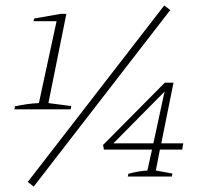

<svg xmlns="http://www.w3.org/2000/svg" viewBox="-20 -649 751 706"><path d="M33 -247 35 -258Q58 -263 79.5 -266Q101 -269 123 -270L188 -571H103L106 -581L203 -598H224L158 -270L242 -259L240 -247ZM104 37 82 20 584 -629 606 -612ZM450 0 452 -10Q471 -15 488 -18Q505 -21 522 -22L539 -99H362L359 -116L586 -345H618L573 -122H654L650 -99H568L553 -22L614 -11L612 0ZM397 -122H544L585 -312Z"/></svg>

Font: Piazzolla Thin
Style: Italic
Weight: 100
Italic angle: -11.3°
Designer: Juan Pablo del Peral
Foundry: Huerta Tipografica
Version: Version 1.330